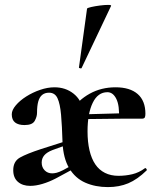

<svg xmlns="http://www.w3.org/2000/svg" viewBox="-20 -751 629 783"><path d="M420 12Q369 12 328 -6Q287 -24 262.5 -64.5Q238 -105 235 -170Q233 -238 229 -283Q225 -328 214.5 -350.5Q204 -373 180 -373Q163 -373 152 -364Q141 -355 136 -337Q131 -319 131 -291Q131 -275 121.5 -258Q112 -241 80 -241Q55 -241 41.5 -251.5Q28 -262 28 -285Q28 -302 44.5 -321.5Q61 -341 87 -357.5Q113 -374 143.5 -384.5Q174 -395 202 -395Q247 -395 279.5 -369.5Q312 -344 320 -299Q323 -288 327 -274Q331 -260 334 -245Q337 -230 337 -215Q337 -172 345 -138Q353 -104 368.5 -81Q384 -58 408 -46Q432 -34 463 -34Q492 -34 519.5 -40.5Q547 -47 571 -65Q573 -67 576.5 -63Q580 -59 578 -56Q540 -19 503 -3.5Q466 12 420 12ZM103 7Q72 7 53 -9.5Q34 -26 34 -57Q34 -93 61.5 -108.5Q89 -124 147 -143L260 -179L263 -164L194 -139Q171 -130 160.5 -117.5Q150 -105 150 -88Q150 -69 162 -56.5Q174 -44 193 -44Q201 -44 211 -46.5Q221 -49 237 -57L292 -87L294 -70L207 -23Q180 -9 153 -1Q126 7 103 7ZM295 -265 294 -284 477 -289V-267ZM337 -215 270 -299Q299 -343 346 -369Q393 -395 451 -395Q510 -395 541.5 -367.5Q573 -340 573 -287Q573 -277 570.5 -272Q568 -267 558 -267H465Q468 -320 454.5 -347.5Q441 -375 418 -375Q379 -375 358 -331.5Q337 -288 337 -215ZM313 -474Q312 -471 306.5 -472.5Q301 -474 302 -476L335 -716Q337 -719 352.5 -722.5Q368 -726 387.5 -728.5Q407 -731 421 -731Q435 -731 433 -727Z"/></svg>

Font: Cormorant
Style: Bold
Weight: 700
Designer: Christian Thalmann (Catharsis Fonts)
Foundry: Catharsis Fonts
Version: Version 4.000